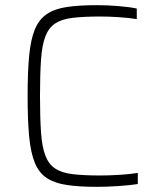

<svg xmlns="http://www.w3.org/2000/svg" viewBox="-20 -716 617 744"><path d="M356 8Q287 8 239.5 1Q192 -6 161.5 -26Q131 -46 115 -85Q99 -124 93 -187Q87 -250 87 -344Q87 -437 93 -500Q99 -563 115 -602Q131 -641 161.5 -661.5Q192 -682 239.5 -689Q287 -696 356 -696Q395 -696 438 -692.5Q481 -689 510 -683V-642Q479 -647 440 -649.5Q401 -652 369 -652Q305 -652 262.5 -647Q220 -642 194.5 -625.5Q169 -609 156 -575.5Q143 -542 139 -485.5Q135 -429 135 -344Q135 -259 139 -202.5Q143 -146 156 -112.5Q169 -79 194.5 -62.5Q220 -46 262.5 -41Q305 -36 369 -36Q403 -36 443.5 -38.5Q484 -41 514 -46V-3Q483 2 438.5 5Q394 8 356 8Z"/></svg>

Font: Saira ExtraLight
Style: Regular
Weight: 200
Designer: Hector Gatti with collaboration of the Omnibus-Type team
Foundry: Omnibus-Type
Version: Version 1.100; ttfautohint (v1.8.3)